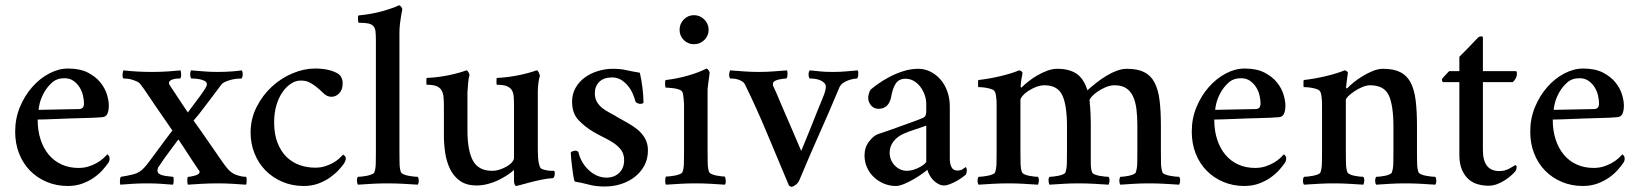

<svg xmlns="http://www.w3.org/2000/svg" viewBox="-20 -703 6265 734"><path d="M226 -404Q197 -404 178 -386.5Q159 -369 147.5 -347.5Q136 -326 131.5 -306.5Q127 -287 128 -283Q130 -283 152 -283.5Q174 -284 200.5 -284.5Q227 -285 251 -285.5Q275 -286 281 -286Q301 -286 301 -307Q301 -320 297.5 -336.5Q294 -353 285 -368Q276 -383 261.5 -393.5Q247 -404 226 -404ZM240 -441Q286 -441 316 -425.5Q346 -410 364 -387.5Q382 -365 389 -341Q396 -317 396 -300Q396 -280 390.5 -268Q385 -256 371 -255Q361 -254 340.5 -253Q320 -252 295 -251.5Q270 -251 243 -250Q216 -249 192 -248Q168 -247 149.5 -246.5Q131 -246 124 -246Q124 -204 135 -170Q146 -136 166.5 -111.5Q187 -87 216 -74Q245 -61 280 -61Q301 -61 318.5 -66.5Q336 -72 350 -80Q364 -88 374 -97Q384 -106 390 -113Q392 -112 395.5 -108Q399 -104 399 -97Q399 -87 393 -79Q386 -69 373 -54Q360 -39 340.5 -25Q321 -11 295.5 -1.5Q270 8 239 8Q196 8 159 -7.5Q122 -23 95 -50.5Q68 -78 53 -116Q38 -154 38 -200Q38 -250 56 -293.5Q74 -337 103 -370Q132 -403 168 -422Q204 -441 240 -441Z M562 -428Q593 -428 623 -430Q653 -432 670 -434Q672 -430 672.5 -419Q673 -408 669 -403Q663 -403 656 -402.5Q649 -402 642 -400Q635 -398 630.5 -394.5Q626 -391 626 -385Q626 -380 633 -371L698 -273Q709 -288 721.5 -304.5Q734 -321 745 -336Q756 -351 763.5 -363Q771 -375 771 -381Q771 -389 762.5 -393.5Q754 -398 743.5 -400Q733 -402 723 -402.5Q713 -403 711 -403Q707 -409 707 -418Q707 -427 710 -434Q739 -432 760.5 -430Q782 -428 812 -428Q841 -428 867 -430Q893 -432 904 -434Q908 -428 908 -419Q908 -410 904 -403Q897 -403 886 -402Q875 -401 863.5 -398Q852 -395 841.5 -390.5Q831 -386 825 -378Q812 -360 796.5 -340Q781 -320 767 -301Q753 -282 740.5 -266.5Q728 -251 720 -242Q729 -230 747.5 -203.5Q766 -177 786 -148Q806 -119 823 -94.5Q840 -70 846 -63Q862 -42 883 -34.5Q904 -27 921 -27Q922 -26 922.5 -22Q923 -18 923 -13Q923 -8 922.5 -3Q922 2 920 3Q891 1 866.5 -0.5Q842 -2 814 -2Q782 -2 754.5 -0.5Q727 1 698 3Q696 -2 696 -14Q696 -26 699 -27Q704 -27 711.5 -28.5Q719 -30 726 -32Q733 -34 738 -37.5Q743 -41 743 -46Q743 -48 741.5 -50.5Q740 -53 738 -55Q723 -78 708 -100Q696 -119 683 -138.5Q670 -158 662 -170Q647 -149 627 -123Q607 -97 589 -69Q584 -63 583 -59Q582 -55 582 -51Q582 -43 588.5 -38.5Q595 -34 604.5 -32Q614 -30 624.5 -29Q635 -28 642 -27Q644 -26 644 -13.5Q644 -1 641 3Q614 1 593 -0.5Q572 -2 543 -2Q514 -2 489 -0.5Q464 1 440 3Q438 -2 438.5 -12.5Q439 -23 442 -27Q463 -30 489.5 -36.5Q516 -43 534 -65Q539 -70 553.5 -89.5Q568 -109 585 -132Q602 -155 617.5 -176Q633 -197 639 -204Q632 -215 614 -240.5Q596 -266 577 -294Q558 -322 541.5 -346.5Q525 -371 519 -378Q514 -386 505 -390.5Q496 -395 486.5 -398Q477 -401 467.5 -402Q458 -403 452 -403Q448 -405 448.5 -417Q449 -429 452 -434Q503 -428 562 -428Z M1290 -385Q1290 -360 1277 -346.5Q1264 -333 1247 -333Q1230 -333 1215.5 -347.5Q1201 -362 1188 -372Q1172 -384 1160 -389.5Q1148 -395 1129 -395Q1110 -395 1092 -383Q1074 -371 1059.5 -350Q1045 -329 1036.5 -300Q1028 -271 1028 -236Q1028 -190 1041 -157Q1054 -124 1075.5 -103Q1097 -82 1125.5 -72Q1154 -62 1185 -62Q1206 -62 1223 -67.5Q1240 -73 1253.5 -80.5Q1267 -88 1276.5 -97Q1286 -106 1292 -112Q1294 -111 1298 -107Q1302 -103 1302 -97Q1302 -93 1300 -88Q1298 -83 1296 -79Q1289 -69 1275.5 -54Q1262 -39 1242.5 -25Q1223 -11 1197.5 -1.5Q1172 8 1141 8Q1097 8 1059.5 -8Q1022 -24 995 -51.5Q968 -79 953 -116.5Q938 -154 938 -196Q938 -248 960.5 -293Q983 -338 1018.5 -371Q1054 -404 1098 -422.5Q1142 -441 1184 -441Q1215 -441 1238.5 -435Q1262 -429 1277 -418Q1282 -414 1286 -405Q1290 -396 1290 -385Z M1417 -549Q1417 -570 1415.5 -583Q1414 -596 1407 -603.5Q1400 -611 1387 -613.5Q1374 -616 1351 -616Q1350 -616 1349.5 -620Q1349 -624 1348.5 -629Q1348 -634 1348.5 -638.5Q1349 -643 1351 -644Q1402 -649 1442.5 -660.5Q1483 -672 1506 -683Q1510 -682 1514 -676.5Q1518 -671 1518 -666Q1515 -654 1513 -640Q1511 -628 1509 -612Q1507 -596 1507 -576V-122Q1507 -97 1507.5 -77Q1508 -57 1513 -44Q1515 -40 1523 -36.5Q1531 -33 1541.5 -31Q1552 -29 1562 -28Q1572 -27 1577 -27Q1581 -21 1581 -12Q1581 -3 1577 3Q1547 1 1519 -0.5Q1491 -2 1462 -2Q1432 -2 1405 -0.5Q1378 1 1348 3Q1345 -3 1344.5 -12Q1344 -21 1348 -27Q1353 -27 1363 -28Q1373 -29 1383 -31Q1393 -33 1401.5 -36.5Q1410 -40 1411 -44Q1416 -57 1416.5 -77Q1417 -97 1417 -122Z M1945 -297Q1945 -318 1944 -333Q1943 -348 1936.5 -358.5Q1930 -369 1916.5 -374Q1903 -379 1879 -379Q1878 -380 1878 -392Q1878 -404 1879 -405Q1922 -407 1963 -415.5Q2004 -424 2031 -434Q2036 -434 2040 -425Q2044 -416 2044 -412Q2041 -406 2038.5 -387.5Q2036 -369 2036 -351Q2036 -347 2036 -339Q2036 -331 2036 -323Q2036 -315 2036 -308.5Q2036 -302 2036 -301V-130Q2036 -120 2037 -101Q2038 -82 2044 -65Q2046 -59 2054.5 -56Q2063 -53 2072 -51.5Q2081 -50 2089 -50Q2097 -50 2098 -50Q2100 -49 2100.5 -45Q2101 -41 2101 -38Q2101 -36 2099.5 -30Q2098 -24 2094 -22Q2074 -21 2050 -16Q2026 -11 2005 -5.5Q1984 0 1970 4Q1956 8 1954 8Q1950 8 1947.5 2.5Q1945 -3 1945 -11V-47Q1945 -54 1943 -52Q1934 -43 1918.5 -33Q1903 -23 1884.5 -14Q1866 -5 1844.5 0.5Q1823 6 1802 6Q1763 6 1738.5 -11.5Q1714 -29 1700.5 -57Q1687 -85 1682 -118.5Q1677 -152 1677 -184V-297Q1677 -317 1675.5 -332.5Q1674 -348 1667.5 -358.5Q1661 -369 1648 -374Q1635 -379 1611 -379Q1610 -380 1610 -392Q1610 -404 1611 -405Q1655 -407 1695.5 -415.5Q1736 -424 1763 -434Q1767 -434 1771 -426.5Q1775 -419 1775 -415Q1772 -409 1770 -389Q1768 -369 1767 -351V-303V-205Q1767 -126 1788.5 -88Q1810 -50 1861 -50Q1876 -50 1891 -55Q1906 -60 1918 -67Q1930 -74 1937.5 -83Q1945 -92 1945 -99Z M2322 -440Q2352 -440 2373.5 -435Q2395 -430 2426 -425Q2429 -413 2431.5 -398.5Q2434 -384 2436 -368.5Q2438 -353 2439 -338Q2440 -323 2440 -312Q2440 -309 2436.5 -307.5Q2433 -306 2428 -306Q2419 -306 2410 -313Q2406 -328 2399 -344.5Q2392 -361 2380.5 -375Q2369 -389 2354 -398Q2339 -407 2320 -407Q2288 -407 2271 -390Q2254 -373 2254 -347Q2254 -327 2262 -313.5Q2270 -300 2282.5 -290Q2295 -280 2311.5 -271.5Q2328 -263 2344 -253Q2362 -243 2381.5 -232Q2401 -221 2418 -207Q2435 -193 2446 -173.5Q2457 -154 2457 -128Q2457 -96 2443.5 -70.5Q2430 -45 2407 -27Q2384 -9 2354.5 0.5Q2325 10 2292 10Q2258 10 2232 3Q2206 -4 2177 -9Q2174 -17 2171.5 -32.5Q2169 -48 2167 -65Q2165 -82 2163.5 -97Q2162 -112 2162 -120Q2164 -123 2169.5 -125Q2175 -127 2179 -127Q2187 -127 2191 -122Q2201 -80 2231.5 -52Q2262 -24 2299 -24Q2328 -24 2347 -42Q2366 -60 2366 -91Q2366 -113 2355.5 -128Q2345 -143 2328.5 -154.5Q2312 -166 2291.5 -176Q2271 -186 2250 -198Q2216 -218 2191.5 -244Q2167 -270 2167 -314Q2167 -344 2180.5 -367.5Q2194 -391 2216 -407Q2238 -423 2266 -431.5Q2294 -440 2322 -440Z M2578 -589Q2578 -612 2594 -628.5Q2610 -645 2633 -645Q2656 -645 2672.5 -628.5Q2689 -612 2689 -589Q2689 -566 2672.5 -550Q2656 -534 2633 -534Q2610 -534 2594 -550Q2578 -566 2578 -589ZM2685 -123Q2685 -99 2685.5 -78.5Q2686 -58 2691 -45Q2693 -41 2700.5 -37.5Q2708 -34 2718 -32Q2728 -30 2737.5 -29Q2747 -28 2751 -28Q2754 -23 2754.5 -12Q2755 -1 2751 3Q2721 1 2695 -0.5Q2669 -2 2640 -2Q2610 -2 2583 -0.5Q2556 1 2526 3Q2523 -1 2523 -12Q2523 -23 2526 -28Q2531 -28 2541 -29Q2551 -30 2561 -32Q2571 -34 2579.5 -37.5Q2588 -41 2589 -45Q2594 -58 2594.5 -78Q2595 -98 2595 -123V-290Q2595 -295 2595 -303Q2595 -311 2594 -320Q2593 -329 2592 -337.5Q2591 -346 2589 -351Q2586 -357 2576.5 -360.5Q2567 -364 2556.5 -365.5Q2546 -367 2537 -367.5Q2528 -368 2525 -368Q2523 -370 2522.5 -382Q2522 -394 2525 -397Q2568 -402 2610 -414Q2652 -426 2681 -441Q2685 -440 2689 -434Q2693 -428 2693 -425Q2693 -422 2691.5 -413.5Q2690 -405 2689 -395Q2688 -385 2686.5 -375.5Q2685 -366 2685 -362V-320Z M2881 -428Q2910 -428 2936 -430Q2962 -432 2989 -434Q2991 -429 2990.5 -417Q2990 -405 2986 -403Q2983 -403 2974.5 -402Q2966 -401 2957 -399Q2948 -397 2941.5 -393Q2935 -389 2935 -383V-376Q2940 -366 2947 -350Q2954 -334 2962 -314.5Q2970 -295 2979.5 -273.5Q2989 -252 2998 -231Q3019 -182 3043 -126Q3058 -162 3073 -199Q3086 -231 3100.5 -268Q3115 -305 3129 -338Q3137 -359 3137 -372Q3137 -380 3131 -386Q3125 -392 3116 -396Q3107 -400 3096 -401.5Q3085 -403 3075 -403Q3071 -409 3071 -418Q3071 -427 3075 -434Q3087 -433 3096.5 -432Q3106 -431 3115.5 -430Q3125 -429 3136.5 -428.5Q3148 -428 3163 -428Q3192 -428 3213 -430Q3234 -432 3259 -434Q3262 -429 3261 -417Q3260 -405 3256 -403Q3253 -403 3244 -401.5Q3235 -400 3224.5 -396.5Q3214 -393 3204 -386.5Q3194 -380 3189 -369Q3151 -278 3113 -193Q3075 -108 3037 -17Q3032 -4 3022 3.5Q3012 11 3006 11Q3001 11 2996 6Q2950 -103 2911.5 -195.5Q2873 -288 2829 -378Q2825 -387 2817 -392Q2809 -397 2800 -399.5Q2791 -402 2783 -402.5Q2775 -403 2771 -403Q2767 -410 2767.5 -418.5Q2768 -427 2771 -434Q2799 -432 2825 -430Q2851 -428 2881 -428Z M3447 -50Q3459 -50 3472 -54Q3485 -58 3496 -64Q3507 -70 3514 -76Q3521 -82 3521 -85V-223Q3503 -216 3476.5 -207.5Q3450 -199 3435 -192Q3410 -181 3395.5 -162Q3381 -143 3381 -118Q3382 -89 3401.5 -69.5Q3421 -50 3447 -50ZM3405 8Q3380 8 3358 -1.5Q3336 -11 3319.5 -27Q3303 -43 3294 -64Q3285 -85 3285 -109Q3285 -139 3302 -161.5Q3319 -184 3336 -190Q3355 -196 3380 -205Q3405 -214 3430 -223Q3455 -232 3477 -240Q3499 -248 3512 -254Q3521 -259 3521 -279V-305Q3521 -323 3515 -340Q3509 -357 3498.5 -371Q3488 -385 3473.5 -393.5Q3459 -402 3442 -402Q3416 -402 3404 -383Q3392 -364 3387 -333Q3378 -287 3338 -287Q3321 -287 3310 -300Q3299 -313 3299 -330Q3299 -335 3301.5 -344.5Q3304 -354 3308 -360Q3318 -369 3337 -382.5Q3356 -396 3380.5 -409Q3405 -422 3433.5 -431Q3462 -440 3491 -440Q3515 -440 3537 -429Q3559 -418 3575.5 -399Q3592 -380 3601.5 -353.5Q3611 -327 3611 -297V-97Q3611 -77 3617.5 -64Q3624 -51 3640 -51Q3652 -51 3660.5 -56.5Q3669 -62 3671 -64Q3674 -63 3675 -59.5Q3676 -56 3676 -53Q3676 -42 3672 -35Q3667 -31 3657.5 -24Q3648 -17 3636 -10.5Q3624 -4 3611.5 1Q3599 6 3589 6Q3578 6 3567.5 0.5Q3557 -5 3548.5 -13.5Q3540 -22 3534 -33Q3528 -44 3525 -54Q3521 -50 3506.5 -39.5Q3492 -29 3474 -18.5Q3456 -8 3437 0Q3418 8 3405 8Z M4022 -440Q4067 -440 4095 -421.5Q4123 -403 4137 -358Q4154 -373 4172.5 -387.5Q4191 -402 4211 -414Q4231 -426 4250.5 -433Q4270 -440 4288 -440Q4329 -440 4354.5 -427Q4380 -414 4394 -387Q4408 -360 4413 -319Q4418 -278 4418 -222V-123Q4418 -98 4418.5 -78Q4419 -58 4424 -44Q4425 -40 4433.5 -36.5Q4442 -33 4452.5 -31Q4463 -29 4473 -28Q4483 -27 4488 -27Q4492 -21 4491.5 -12Q4491 -3 4488 3Q4457 1 4429.5 -0.5Q4402 -2 4372 -2Q4343 -2 4317.5 -0.5Q4292 1 4263 3Q4259 -3 4259 -12Q4259 -21 4263 -27Q4268 -27 4277 -28Q4286 -29 4295.5 -31Q4305 -33 4313 -36.5Q4321 -40 4322 -44Q4327 -58 4327.5 -78Q4328 -98 4328 -124V-224Q4328 -258 4324.5 -286Q4321 -314 4311.5 -334.5Q4302 -355 4285 -366Q4268 -377 4241 -377Q4224 -377 4206.5 -369.5Q4189 -362 4175.5 -352.5Q4162 -343 4153.5 -333.5Q4145 -324 4145 -319L4146 -315V-309Q4148 -292 4149 -270Q4150 -248 4150 -231V-124Q4150 -98 4150 -78Q4150 -58 4155 -44Q4156 -40 4164 -36.5Q4172 -33 4182.5 -31Q4193 -29 4203 -28Q4213 -27 4218 -27Q4222 -21 4221.5 -12Q4221 -3 4218 3Q4188 1 4160.5 -0.5Q4133 -2 4103 -2Q4074 -2 4048.5 -0.5Q4023 1 3992 3Q3989 -3 3988.5 -12Q3988 -21 3992 -27Q3997 -27 4006.5 -28Q4016 -29 4026 -31Q4036 -33 4044 -36.5Q4052 -40 4053 -44Q4058 -58 4058.5 -78Q4059 -98 4059 -124V-220Q4059 -301 4041 -339Q4023 -377 3973 -377Q3957 -377 3940.5 -370.5Q3924 -364 3910.5 -355Q3897 -346 3889 -336.5Q3881 -327 3881 -321V-124Q3881 -100 3881.5 -79Q3882 -58 3887 -44Q3889 -40 3896.5 -36.5Q3904 -33 3914 -31Q3924 -29 3933.5 -28Q3943 -27 3948 -27Q3952 -21 3951.5 -12Q3951 -3 3948 3Q3917 1 3891 -0.5Q3865 -2 3835 -2Q3806 -2 3778.5 -0.5Q3751 1 3721 3Q3717 -3 3717 -12Q3717 -21 3721 -27Q3726 -27 3735.5 -28Q3745 -29 3755.5 -31Q3766 -33 3774.5 -36.5Q3783 -40 3784 -44Q3789 -58 3789.5 -78Q3790 -98 3790 -124V-288Q3790 -293 3790 -301.5Q3790 -310 3789.5 -319.5Q3789 -329 3787.5 -338Q3786 -347 3784 -351Q3781 -358 3772 -361.5Q3763 -365 3752 -367Q3741 -369 3732 -369.5Q3723 -370 3720 -370Q3719 -371 3719 -383.5Q3719 -396 3720 -397Q3763 -402 3805 -412Q3847 -422 3876 -434Q3881 -434 3885 -430.5Q3889 -427 3889 -425Q3889 -422 3887.5 -414.5Q3886 -407 3884.5 -398.5Q3883 -390 3882.5 -382.5Q3882 -375 3882 -373Q3882 -368 3884 -368Q3885 -368 3888 -371Q3897 -380 3912 -392Q3927 -404 3945 -414.5Q3963 -425 3983 -432.5Q4003 -440 4022 -440Z M4724 -404Q4695 -404 4676 -386.5Q4657 -369 4645.5 -347.5Q4634 -326 4629.5 -306.5Q4625 -287 4626 -283Q4628 -283 4650 -283.5Q4672 -284 4698.5 -284.5Q4725 -285 4749 -285.5Q4773 -286 4779 -286Q4799 -286 4799 -307Q4799 -320 4795.5 -336.5Q4792 -353 4783 -368Q4774 -383 4759.5 -393.5Q4745 -404 4724 -404ZM4738 -441Q4784 -441 4814 -425.5Q4844 -410 4862 -387.5Q4880 -365 4887 -341Q4894 -317 4894 -300Q4894 -280 4888.5 -268Q4883 -256 4869 -255Q4859 -254 4838.5 -253Q4818 -252 4793 -251.5Q4768 -251 4741 -250Q4714 -249 4690 -248Q4666 -247 4647.5 -246.5Q4629 -246 4622 -246Q4622 -204 4633 -170Q4644 -136 4664.5 -111.5Q4685 -87 4714 -74Q4743 -61 4778 -61Q4799 -61 4816.5 -66.5Q4834 -72 4848 -80Q4862 -88 4872 -97Q4882 -106 4888 -113Q4890 -112 4893.5 -108Q4897 -104 4897 -97Q4897 -87 4891 -79Q4884 -69 4871 -54Q4858 -39 4838.5 -25Q4819 -11 4793.5 -1.5Q4768 8 4737 8Q4694 8 4657 -7.5Q4620 -23 4593 -50.5Q4566 -78 4551 -116Q4536 -154 4536 -200Q4536 -250 4554 -293.5Q4572 -337 4601 -370Q4630 -403 4666 -422Q4702 -441 4738 -441Z M5267 -440Q5308 -440 5333.5 -427Q5359 -414 5373 -387Q5387 -360 5392 -319Q5397 -278 5397 -222V-123Q5397 -98 5397.5 -78Q5398 -58 5403 -44Q5405 -40 5413 -36.5Q5421 -33 5431.5 -31Q5442 -29 5452 -28Q5462 -27 5467 -27Q5471 -21 5471 -12Q5471 -3 5467 3Q5437 1 5409.5 -0.5Q5382 -2 5352 -2Q5322 -2 5297 -0.5Q5272 1 5241 3Q5237 -3 5237 -12Q5237 -21 5241 -27Q5246 -27 5255.5 -28Q5265 -29 5275 -31Q5285 -33 5292.5 -36.5Q5300 -40 5301 -44Q5306 -58 5306.5 -78Q5307 -98 5307 -124V-218Q5307 -301 5289 -339Q5271 -377 5218 -377Q5204 -377 5187.5 -370Q5171 -363 5157 -353.5Q5143 -344 5134 -335Q5125 -326 5125 -321V-124Q5125 -100 5125.5 -79Q5126 -58 5131 -44Q5133 -40 5140.5 -36.5Q5148 -33 5158 -31Q5168 -29 5177.5 -28Q5187 -27 5192 -27Q5196 -21 5195.5 -12Q5195 -3 5192 3Q5161 1 5135 -0.5Q5109 -2 5079 -2Q5050 -2 5022.5 -0.5Q4995 1 4965 3Q4961 -3 4961 -12Q4961 -21 4965 -27Q4970 -27 4979.5 -28Q4989 -29 4999.5 -31Q5010 -33 5018.5 -36.5Q5027 -40 5028 -44Q5033 -58 5033.5 -78Q5034 -98 5034 -124V-288Q5034 -293 5034 -301.5Q5034 -310 5033.5 -319.5Q5033 -329 5031.5 -338Q5030 -347 5028 -351Q5025 -358 5016 -361.5Q5007 -365 4996 -367Q4985 -369 4976 -369.5Q4967 -370 4964 -370Q4963 -371 4963 -383.5Q4963 -396 4964 -397Q5007 -402 5049 -412Q5091 -422 5120 -434Q5125 -434 5129 -430.5Q5133 -427 5133 -425Q5133 -422 5131.5 -414Q5130 -406 5129 -396.5Q5128 -387 5127 -379Q5126 -371 5126 -369Q5126 -365 5128 -365Q5130 -365 5132 -367Q5140 -376 5155.5 -388.5Q5171 -401 5190 -412.5Q5209 -424 5229 -432Q5249 -440 5267 -440Z M5774 -431Q5778 -431 5778.5 -427.5Q5779 -424 5779 -419Q5779 -412 5774.5 -403.5Q5770 -395 5763 -389H5649V-129Q5649 -49 5712 -49Q5733 -49 5751 -59Q5769 -69 5773 -72Q5778 -70 5778 -64Q5778 -59 5776 -54Q5774 -49 5772 -47Q5768 -42 5758 -33Q5748 -24 5734.5 -15Q5721 -6 5704.5 0.5Q5688 7 5670 7Q5650 7 5630 1.5Q5610 -4 5594.5 -17.5Q5579 -31 5569 -54Q5559 -77 5559 -112V-389H5497Q5495 -389 5493.5 -393Q5492 -397 5492 -399Q5493 -402 5497 -406.5Q5501 -411 5505.5 -416Q5510 -421 5514.5 -425.5Q5519 -430 5520 -431H5559V-486Q5568 -495 5579 -506Q5590 -517 5600.5 -528Q5611 -539 5619 -547.5Q5627 -556 5631 -560Q5636 -564 5642.5 -564Q5649 -564 5649 -560V-431Z M6018 -404Q5989 -404 5970 -386.5Q5951 -369 5939.5 -347.5Q5928 -326 5923.5 -306.5Q5919 -287 5920 -283Q5922 -283 5944 -283.5Q5966 -284 5992.5 -284.5Q6019 -285 6043 -285.5Q6067 -286 6073 -286Q6093 -286 6093 -307Q6093 -320 6089.5 -336.5Q6086 -353 6077 -368Q6068 -383 6053.5 -393.5Q6039 -404 6018 -404ZM6032 -441Q6078 -441 6108 -425.5Q6138 -410 6156 -387.5Q6174 -365 6181 -341Q6188 -317 6188 -300Q6188 -280 6182.5 -268Q6177 -256 6163 -255Q6153 -254 6132.5 -253Q6112 -252 6087 -251.5Q6062 -251 6035 -250Q6008 -249 5984 -248Q5960 -247 5941.5 -246.5Q5923 -246 5916 -246Q5916 -204 5927 -170Q5938 -136 5958.5 -111.5Q5979 -87 6008 -74Q6037 -61 6072 -61Q6093 -61 6110.5 -66.5Q6128 -72 6142 -80Q6156 -88 6166 -97Q6176 -106 6182 -113Q6184 -112 6187.5 -108Q6191 -104 6191 -97Q6191 -87 6185 -79Q6178 -69 6165 -54Q6152 -39 6132.5 -25Q6113 -11 6087.5 -1.5Q6062 8 6031 8Q5988 8 5951 -7.5Q5914 -23 5887 -50.5Q5860 -78 5845 -116Q5830 -154 5830 -200Q5830 -250 5848 -293.5Q5866 -337 5895 -370Q5924 -403 5960 -422Q5996 -441 6032 -441Z"/></svg>

Font: Vermiglione Medium
Style: Regular
Weight: 500
Version: Version 1.000